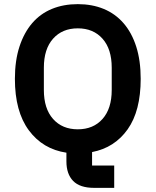

<svg xmlns="http://www.w3.org/2000/svg" viewBox="-20 -730 752 928"><path d="M532 178H435Q366 178 333.5 144.5Q301 111 301 50V8Q187 -9 119.5 -100Q52 -191 52 -349Q52 -437 74 -504.5Q96 -572 135.5 -618Q175 -664 231 -687Q287 -710 356 -710Q425 -710 481 -687Q537 -664 577 -618Q617 -572 638.5 -504.5Q660 -437 660 -349Q660 -194 597 -105Q534 -16 425 5V70H532ZM356 -105Q431 -105 475.5 -155Q520 -205 520 -295V-403Q520 -493 475.5 -543Q431 -593 356 -593Q281 -593 236.5 -543Q192 -493 192 -403V-295Q192 -205 236.5 -155Q281 -105 356 -105Z"/></svg>

Font: IBM Plex Sans KR SmBld
Style: Regular
Weight: 600
Designer: Mike Abbink; Paul van der Laan; Pieter van Rosmalen; Wujin Sim; Chorong Kim; Dohee Lee;
Foundry: Sandoll Inc.
Version: Version 1.002